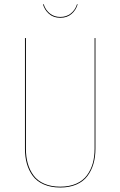

<svg xmlns="http://www.w3.org/2000/svg" viewBox="-20 -856 556 886"><path d="M178.2 -836.4H181.6Q189.9 -810.1 210 -793.9Q230 -777.8 258.3 -777.8Q286.6 -777.8 306.9 -793.9Q327.1 -810.1 335.4 -836.4H338.4Q331.1 -810.1 310.5 -792Q290 -773.9 258.3 -773.9Q226.6 -773.9 206.1 -792Q185.5 -810.1 178.2 -836.4ZM420.4 -680.2V-169.4Q420.4 -131.8 411.4 -100.6Q402.3 -69.3 383.8 -44.2Q365.2 -19 333.3 -4.9Q301.3 9.3 258.3 9.3Q214.8 9.3 182.4 -4.9Q149.9 -19 131.3 -44.2Q112.8 -69.3 104 -100.6Q95.2 -131.8 95.2 -169.4V-680.2H99.6V-169.4Q99.6 -132.3 108.2 -101.8Q116.7 -71.3 134.8 -46.6Q152.8 -22 184.3 -8.3Q215.8 5.4 258.3 5.4Q300.3 5.4 331.8 -8.5Q363.3 -22.5 381.3 -47.1Q399.4 -71.8 408 -102.3Q416.5 -132.8 416.5 -169.4V-680.2Z"/></svg>

Font: Fira Sans Compressed Four
Style: Regular
Weight: 100
Width: 1
Designer: Carrois Corporate & Edenspiekermann AG
Foundry: Carrois Corporate GbR & Edenspiekermann AG
Version: Version 4.203;PS 004.203;hotconv 1.0.88;makeotf.lib2.5.64775